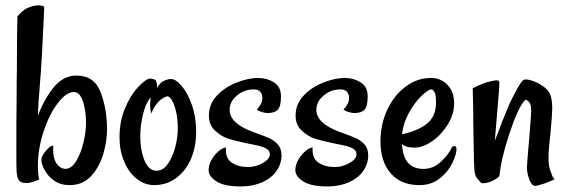

<svg xmlns="http://www.w3.org/2000/svg" viewBox="-20 -669 2082 705"><path d="M131.8 -82Q131.8 -95.7 148.9 -115.7Q166 -135.7 175.8 -133.8Q171.9 -81.1 195.3 -59.6Q204.1 -50.8 218.8 -48.8Q242.2 -48.8 259.8 -77.6Q277.3 -106.4 286.6 -146.5Q295.9 -186.5 295.9 -217.8Q295.9 -261.7 284.7 -296.4Q273.4 -331.1 251 -331.1Q223.6 -331.1 192.4 -290.5Q161.1 -250 140.1 -186.5Q119.1 -123 119.1 -59.6Q119.1 -29.3 124 -9.8Q100.6 0 86.9 2Q77.1 3.9 74.2 2.9Q58.6 2.9 50.8 -5.4Q43 -13.7 41 -38.1Q40 -44.9 40 -124Q40 -234.4 41 -303.7Q41 -377.9 42 -411.1Q42 -547.9 43.9 -608.4Q58.6 -627.9 80.1 -639.6Q92.8 -644.5 102.5 -647.5L119.1 -649.4Q136.7 -649.4 142.6 -643.6L133.8 -463.9L129.9 -403.3L124 -327.1Q121.1 -299.8 119.1 -243.2Q140.6 -302.7 176.3 -347.2Q211.9 -391.6 260.7 -391.6Q326.2 -391.6 349.6 -330.1Q373 -268.6 373 -192.4Q373 -153.3 359.9 -106Q346.7 -58.6 315.9 -23.9Q285.2 10.7 235.4 10.7Q202.1 10.7 178.7 -5.9Q155.3 -22.5 143.6 -44.9Q131.8 -67.4 131.8 -82Z M418.9 -164.1Q418.9 -221.7 437.5 -267.6Q456.1 -313.5 480.5 -341.8Q504.9 -370.1 523.4 -378.9Q529.3 -380.9 532.2 -380.9Q534.2 -380.9 545.9 -377.9Q551.8 -376 552.7 -372.1Q556.6 -363.3 557.6 -346.7Q567.4 -367.2 585.9 -374Q598.6 -378.9 608.4 -378.9Q625 -378.9 647 -353.5Q668.9 -328.1 684.6 -283.7Q700.2 -239.3 700.2 -185.5Q700.2 -128.9 680.7 -84.5Q661.1 -40 626 -14.6Q590.8 10.7 545.9 10.7Q511.7 10.7 482.4 -12.2Q453.1 -35.2 436 -75.7Q418.9 -116.2 418.9 -164.1ZM632.8 -196.3Q632.8 -232.4 626.5 -259.3Q620.1 -286.1 611.3 -300.8Q602.5 -315.4 594.7 -315.4Q585 -313.5 575.2 -306.6Q550.8 -290 535.2 -252L533.2 -262.7Q531.2 -272.5 531.2 -286.1L533.2 -311.5Q510.7 -284.2 501 -229.5Q495.1 -199.2 495.1 -168Q495.1 -117.2 510.7 -79.6Q526.4 -42 554.7 -42Q578.1 -42 595.7 -66.4Q613.3 -90.8 623 -127Q632.8 -163.1 632.8 -196.3Z M746.1 -43.9Q746.1 -72.3 769.5 -100.6Q775.4 -107.4 782.2 -113.3Q794.9 -125 809.6 -127.9Q806.6 -87.9 831.1 -71.8Q855.5 -55.7 890.6 -55.7Q918.9 -55.7 944.8 -70.3Q970.7 -85 970.7 -102.5Q970.7 -116.2 957.5 -123.5Q944.3 -130.9 923.3 -135.3Q902.3 -139.6 882.8 -143.6Q841.8 -152.3 818.4 -159.7Q794.9 -167 771 -188Q747.1 -209 747.1 -245.1Q747.1 -287.1 776.9 -318.4Q806.6 -349.6 849.6 -366.2Q892.6 -382.8 927.7 -382.8Q960 -382.8 985.8 -366.7Q1011.7 -350.6 1011.7 -315.4Q1011.7 -278.3 1000 -266.1Q988.3 -253.9 962.9 -253.9Q958 -253.9 948.2 -255.9L935.5 -259.8Q930.7 -260.7 922.9 -266.6Q933.6 -278.3 938.5 -288.1Q943.4 -297.9 943.4 -310.5Q943.4 -323.2 935.5 -332Q927.7 -340.8 912.1 -340.8Q877 -340.8 850.1 -318.4Q823.2 -295.9 823.2 -265.6Q823.2 -216.8 906.2 -185.5Q950.2 -169.9 967.8 -162.1Q985.4 -154.3 999.5 -139.2Q1013.7 -124 1013.7 -98.6Q1013.7 -67.4 995.1 -41Q976.6 -14.6 942.4 0.5Q908.2 15.6 864.3 15.6Q803.7 15.6 774.9 -2.9Q746.1 -21.5 746.1 -43.9Z M1064.5 -43.9Q1064.5 -72.3 1087.9 -100.6Q1093.8 -107.4 1100.6 -113.3Q1113.3 -125 1127.9 -127.9Q1125 -87.9 1149.4 -71.8Q1173.8 -55.7 1209 -55.7Q1237.3 -55.7 1263.2 -70.3Q1289.1 -85 1289.1 -102.5Q1289.1 -116.2 1275.9 -123.5Q1262.7 -130.9 1241.7 -135.3Q1220.7 -139.6 1201.2 -143.6Q1160.2 -152.3 1136.7 -159.7Q1113.3 -167 1089.4 -188Q1065.4 -209 1065.4 -245.1Q1065.4 -287.1 1095.2 -318.4Q1125 -349.6 1168 -366.2Q1210.9 -382.8 1246.1 -382.8Q1278.3 -382.8 1304.2 -366.7Q1330.1 -350.6 1330.1 -315.4Q1330.1 -278.3 1318.4 -266.1Q1306.6 -253.9 1281.2 -253.9Q1276.4 -253.9 1266.6 -255.9L1253.9 -259.8Q1249 -260.7 1241.2 -266.6Q1252 -278.3 1256.8 -288.1Q1261.7 -297.9 1261.7 -310.5Q1261.7 -323.2 1253.9 -332Q1246.1 -340.8 1230.5 -340.8Q1195.3 -340.8 1168.5 -318.4Q1141.6 -295.9 1141.6 -265.6Q1141.6 -216.8 1224.6 -185.5Q1268.6 -169.9 1286.1 -162.1Q1303.7 -154.3 1317.9 -139.2Q1332 -124 1332 -98.6Q1332 -67.4 1313.5 -41Q1294.9 -14.6 1260.7 0.5Q1226.6 15.6 1182.6 15.6Q1122.1 15.6 1093.3 -2.9Q1064.5 -21.5 1064.5 -43.9Z M1377 -149.4Q1377 -212.9 1402.3 -266.6Q1427.7 -320.3 1470.2 -351.6Q1512.7 -382.8 1562.5 -382.8Q1598.6 -382.8 1623 -357.4Q1647.5 -332 1647.5 -289.1Q1647.5 -250 1624.5 -212.4Q1601.6 -174.8 1567.4 -150.9Q1533.2 -127 1501 -127Q1485.4 -127 1475.1 -129.9Q1464.8 -132.8 1456.1 -139.6V-136.7Q1460 -89.8 1480 -69.3Q1500 -48.8 1535.2 -48.8Q1571.3 -48.8 1599.6 -75.7Q1627.9 -102.5 1638.7 -127Q1641.6 -132.8 1649.4 -132.8Q1656.2 -132.8 1656.2 -121.1Q1656.2 -102.5 1641.1 -70.8Q1626 -39.1 1595.2 -14.2Q1564.5 10.7 1519.5 10.7Q1452.1 10.7 1414.6 -32.7Q1377 -76.2 1377 -149.4ZM1581.1 -292Q1581.1 -321.3 1575.2 -331.1Q1569.3 -340.8 1564.5 -340.8Q1552.7 -340.8 1527.8 -316.9Q1502.9 -293 1481.9 -255.4Q1460.9 -217.8 1456.1 -175.8Q1517.6 -189.5 1549.3 -216.3Q1581.1 -243.2 1581.1 -292Z M1927.7 -1Q1920.9 -12.7 1916 -38.1Q1915 -42 1915 -54.7Q1915 -67.4 1920.9 -133.8L1922.9 -156.2L1924.8 -179.7Q1930.7 -253.9 1930.7 -264.6Q1930.7 -289.1 1918 -298.8Q1910.2 -305.7 1905.3 -298.8Q1879.9 -268.6 1849.6 -175.8Q1819.3 -83 1814.5 -26.4Q1813.5 -17.6 1792 -6.8Q1770.5 3.9 1754.9 3.9Q1748 3.9 1745.1 1L1732.4 -13.7Q1722.7 -24.4 1721.7 -48.8Q1719.7 -82 1719.7 -113.3L1717.8 -215.8V-254.9L1715.8 -344.7Q1731.4 -353.5 1752 -361.3Q1760.7 -365.2 1768.6 -367.2Q1786.1 -372.1 1800.8 -374H1803.7Q1812.5 -374 1813.5 -367.2V-362.3L1812.5 -338.9L1807.6 -280.3L1796.9 -152.3L1818.4 -207Q1824.2 -224.6 1832 -242.2L1842.8 -268.6Q1852.5 -293.9 1873.5 -333Q1894.5 -372.1 1903.3 -376Q1910.2 -379.9 1932.6 -373Q1955.1 -366.2 1976.6 -350.6Q1998 -335 2002.9 -314.5Q2007.8 -294.9 2007.8 -270.5Q2007.8 -251 2001 -175.8Q1994.1 -121.1 1994.1 -88.9Q1994.1 -64.5 1998 -51.8Q2000 -42 2003.9 -34.2Q2008.8 -17.6 2016.6 -10.7Q1986.3 2.9 1978.5 4.9L1956.1 11.7L1945.3 13.7Q1935.5 13.7 1927.7 -1Z"/></svg>

Font: BKP Parklife Text
Style: Regular
Weight: 400
Designer: Font Diner, Inc.; LA MECHKY PLUS GmbH
Foundry: Font Diner, Inc.; LA MECHKY PLUS GmbH
Version: Version 1.007